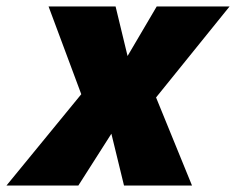

<svg xmlns="http://www.w3.org/2000/svg" viewBox="-78 -573 729 593"><path d="M-58 0H164L266 -160L305 0H515L404 -272L631 -553H406L316 -400L279 -553H72L173 -282Z"/></svg>

Font: Noto Sans UI Black
Style: Italic
Weight: 900
Italic angle: -372°
Designer: Monotype Design Team
Foundry: Monotype Imaging Inc.
Version: Version 1.901